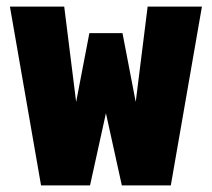

<svg xmlns="http://www.w3.org/2000/svg" viewBox="-20 -560 640 580"><path d="M104 0 10 -540H174L210 -252L250 -460H350L390 -252L426 -540H590L496 0H348L300 -218L252 0Z"/></svg>

Font: Geist Mono UltraBlack
Style: Regular
Weight: 900
Monospace: yes
Designer: Basement.studio, Andrés Briganti, Mateo Zaragoza
Foundry: Basement.studio, Vercel, Andrés Briganti, Guido Ferreyra, Mateo Zaragoza
Version: Version 1.400; ttfautohint (v1.8.4.7-5d5b)